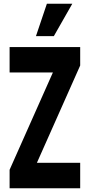

<svg xmlns="http://www.w3.org/2000/svg" viewBox="-20 -1000 477 1020"><path d="M364 -980 266 -808H171L229 -980ZM406 -750V-652L176 -135H406V0H31V-98L261 -615H31V-750Z"/></svg>

Font: Mohave Bold
Style: Regular
Weight: 700
Designer: Gumpita Rahayu
Foundry: Tokotype
Version: Version 2.002;PS 002.002;hotconv 1.0.88;makeotf.lib2.5.64775